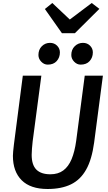

<svg xmlns="http://www.w3.org/2000/svg" viewBox="-20 -1251 718 1279"><path d="M297 8Q183 8 124.5 -50.2Q66 -108.5 66 -213Q66 -226 67.8 -243.5Q69.5 -261 73 -291L132 -747H255.5L197.5 -309Q195 -284 193 -261.5Q191 -239 191 -219.5Q191 -152.5 222.2 -121.2Q253.5 -90 315.5 -90Q367 -90 401.5 -115.5Q436 -141 456.8 -190.5Q477.5 -240 487.5 -312.5L544.5 -747H665.5L607 -301Q599.5 -245.5 586.2 -200.2Q573 -155 554 -121.5Q516 -53.5 452.5 -22.8Q389 8 297 8ZM298 -820.5Q273.5 -820.5 254.8 -840Q236 -859.5 236 -884.5Q236 -920.5 258.5 -943Q281 -965.5 313 -965.5Q341.5 -965.5 360.2 -946.8Q379 -928 379 -902Q379 -868 357.8 -844.2Q336.5 -820.5 298 -820.5ZM517 -820.5Q493 -820.5 474 -840Q455 -859.5 455 -884.5Q455 -920.5 477.8 -943Q500.5 -965.5 532.5 -965.5Q561 -965.5 579.8 -946.8Q598.5 -928 598.5 -902Q598.5 -868 577.2 -844.2Q556 -820.5 517 -820.5ZM392.5 -1030 279 -1191 328.5 -1231 445 -1121 591 -1231 642 -1192 479 -1030Z"/></svg>

Font: Merriweather Sans Medium
Style: Italic
Weight: 500
Italic angle: -7.5°
Designer: Eben Sorkin
Foundry: Eben Sorkin
Version: Version 2.001